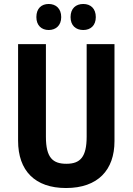

<svg xmlns="http://www.w3.org/2000/svg" viewBox="-20 -1029 667 966"><path d="M163 -943C163 -901 189 -878 225 -878C261 -878 288 -901 288 -943C288 -986 261 -1009 225 -1009C189 -1009 163 -987 163 -943ZM335 -943C335 -901 361 -878 399 -878C436 -878 462 -901 462 -943C462 -986 436 -1009 399 -1009C362 -1009 335 -987 335 -943ZM556 -319V-807H416V-342C416 -239 384 -205 314 -205C246 -205 211 -235 211 -341V-807H71V-321C71 -170 156 -83 312 -83C473 -83 556 -174 556 -319Z"/></svg>

Font: Noto Sans Kannada UI Condensed
Style: Bold
Weight: 700
Width: 3
Designer: Jelle Bosma - Monotype Design Team
Foundry: Monotype Imaging Inc.
Version: Version 2.005